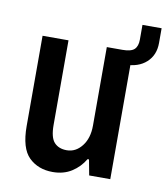

<svg xmlns="http://www.w3.org/2000/svg" viewBox="-76 -704 680 780"><g transform="rotate(10 264.0 -314.0)"><path d="M193 12Q133 12 95 -25Q57 -62 57 -154V-526H164V-177Q164 -125 182.5 -105Q201 -85 234 -85Q271 -85 296.5 -117.5Q322 -150 322 -202V-526H429V0H342L330 -64H324Q304 -30 271 -9Q238 12 193 12ZM328 -469V-526H386Q422 -526 435.5 -539Q449 -552 449 -579V-640H528V-579Q528 -529 495 -499Q462 -469 406 -469Z"/></g></svg>

Font: Archivo Narrow SemiBold
Style: Regular
Weight: 600
Designer: Hector Gatti
Foundry: Omnibus-Type
Version: Version 3.002